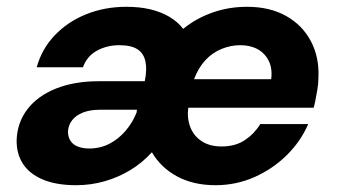

<svg xmlns="http://www.w3.org/2000/svg" viewBox="-20 -533 995 565"><path d="M204 12Q146 12 106.5 -4.5Q67 -21 47.5 -51Q28 -81 29 -122Q31 -173 61 -212Q91 -251 145 -272.5Q199 -294 271 -294H406Q413 -328 408 -352Q403 -376 384.5 -388Q366 -400 331 -400Q295 -400 265.5 -384Q236 -368 224 -335H88Q103 -389 141 -429Q179 -469 233.5 -491Q288 -513 352 -513Q391 -513 422.5 -505.5Q454 -498 478.5 -483.5Q503 -469 519 -448Q557 -479 605 -496Q653 -513 707 -513Q774 -513 822 -486Q870 -459 895 -411.5Q920 -364 917 -303Q917 -288 914 -270Q911 -252 908 -237Q905 -222 903 -216H534Q530 -185 540 -159Q550 -133 573.5 -117.5Q597 -102 632 -102Q673 -102 701 -121Q729 -140 746 -168H887Q865 -117 824 -76.5Q783 -36 729 -12Q675 12 614 12Q549 12 501 -14Q453 -40 427 -85Q399 -54 363.5 -32.5Q328 -11 287.5 0.5Q247 12 204 12ZM242 -96Q275 -96 302 -110Q329 -124 349.5 -148Q370 -172 382 -202L383 -210H273Q245 -210 224.5 -202Q204 -194 192.5 -179.5Q181 -165 180 -146Q180 -130 187.5 -118.5Q195 -107 209.5 -101.5Q224 -96 242 -96ZM551 -300H778Q782 -331 771 -353.5Q760 -376 738.5 -388Q717 -400 687 -400Q659 -400 632 -389Q605 -378 584.5 -356Q564 -334 551 -300Z"/></svg>

Font: DM Sans 17pt ExtraBold
Style: Italic
Weight: 800
Italic angle: -10°
Version: Version 4.004;gftools[0.9.30]